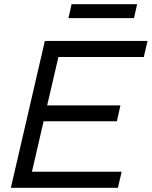

<svg xmlns="http://www.w3.org/2000/svg" viewBox="-20 -900 727 920"><path d="M323 -880H637L622 -813H308ZM545 0H32L195 -704H687L669 -627H260L206 -395H557L540 -319H189L133 -77H563Z"/></svg>

Font: CBA Beacon Sans
Style: Italic
Weight: 400
Italic angle: -13°
Designer: Wei Huang
Foundry: Wei Huang
Version: Version 1.002